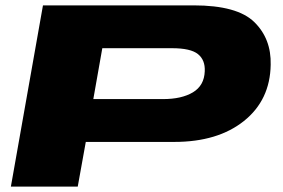

<svg xmlns="http://www.w3.org/2000/svg" viewBox="-20 -695 1054 715"><path d="M20.5 0 140 -675H701.5Q863.5 -675 927 -612.8Q990.5 -550.5 988 -454Q986 -322.5 888.5 -244.5Q791 -166.5 629 -166.5H299.5L269.5 0ZM327.5 -326H587Q656.5 -326 698.5 -351.2Q740.5 -376.5 742.5 -429.5Q744.5 -471.5 717.2 -493.5Q690 -515.5 620.5 -515.5H361Z"/></svg>

Font: Anybody UltraExpanded ExtraBold
Style: Italic
Weight: 800
Width: 9
Italic angle: -10°
Designer: Tyler Finck
Foundry: Etcetera Type Company
Version: Version 1.010; ttfautohint (v1.8.3) -l 8 -r 50 -G 200 -x 14 